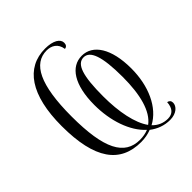

<svg xmlns="http://www.w3.org/2000/svg" viewBox="-163 -653 793 793"><g transform="rotate(-45 233.5 -257.0)"><path d="M380 30C418 30 439 8 439 -12C439 -23 433 -29 423 -31C421 3 405 20 377 20C351 20 328 10 310 -9C378 -45 417 -132 417 -234C417 -351 373 -416 309 -416C245 -416 202 -353 202 -235C202 -142 231 -56 283 -9C268 -3 251 0 234 0C144 0 102 -78 102 -268C102 -454 145 -534 222 -534C249 -534 275 -521 280 -485C291 -486 296 -494 296 -505C296 -527 270 -544 223 -544C111 -544 45 -450 45 -269C45 -75 109 10 231 10C253 10 273 6 291 -1C317 19 347 30 380 30ZM301 -20C269 -64 253 -143 253 -235C253 -354 270 -406 310 -406C347 -406 367 -356 367 -234C367 -131 347 -54 301 -20Z"/></g></svg>

Font: Noto Serif Display ExtraCondensed Light
Style: Regular
Weight: 300
Width: 2
Designer: Monotype Design Team
Foundry: Monotype Imaging Inc.
Version: Version 2.009